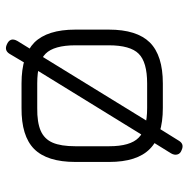

<svg xmlns="http://www.w3.org/2000/svg" viewBox="-14 -550 631 642"><g transform="rotate(-90 301.0 -229.5)"><path d="M120 63C120 63 120 63 120 63C111.5 60 106.5 55 105 48.5C103 42 104.5 34.5 109 27C109 27 109 27 109 27C109 27 151.5 -41.5 151.5 -41.5C151.5 -41.5 158 -49.5 158 -49.5C158 -49.5 397.5 -438.5 397.5 -438.5C397.5 -438.5 402.5 -447 402.5 -447C402.5 -447 441.5 -512.5 441.5 -512.5C449 -524.5 459 -527.5 472 -522C472 -522 472 -522 472 -522C490 -514.5 494 -502.5 484 -485.5C484 -485.5 484 -485.5 484 -485.5C484 -485.5 447 -425.5 447 -425.5C447 -425.5 439.5 -415 439.5 -415C439.5 -415 205 -33.5 205 -33.5C205 -33.5 198 -22 198 -22C198 -22 151 53.5 151 53.5C143.5 66 133.5 69 120 63ZM342.5 0C342.5 0 260.5 0 260.5 0C198 0 152.5 -14.5 123.5 -43.5C94.5 -72 80 -117.5 80 -179.5C80 -179.5 80 -179.5 80 -179.5C80 -179.5 80 -292.5 80 -292.5C80 -355.5 94.5 -401.5 123.5 -430.5C152.5 -459 198 -473 260.5 -472.5C260.5 -472.5 260.5 -472.5 260.5 -472.5C260.5 -472.5 342.5 -472.5 342.5 -472.5C405 -472.5 450.5 -458 479.5 -429.5C508 -400.5 522.5 -355 522.5 -292.5C522.5 -292.5 522.5 -292.5 522.5 -292.5C522.5 -292.5 522.5 -180.5 522.5 -180.5C522.5 -118 508 -72.5 479.5 -43.5C450.5 -14.5 405 0 342.5 0C342.5 0 342.5 0 342.5 0ZM132.5 -292.5C132.5 -292.5 132.5 -179.5 132.5 -179.5C132.5 -132.5 142 -99.5 161 -81C179.5 -62 213 -52.5 260.5 -52.5C260.5 -52.5 260.5 -52.5 260.5 -52.5C260.5 -52.5 342.5 -52.5 342.5 -52.5C390 -52.5 423.5 -62 442 -81C460.5 -99.5 470 -133 470 -180.5C470 -180.5 470 -180.5 470 -180.5C470 -180.5 470 -292.5 470 -292.5C470 -340 460.5 -373.5 442 -392C423.5 -410.5 390 -420 342.5 -420C342.5 -420 342.5 -420 342.5 -420C342.5 -420 260.5 -420 260.5 -420C228.5 -420.5 203 -416.5 184.5 -408.5C166 -400.5 152.5 -387 144.5 -368.5C136.5 -350 132.5 -324.5 132.5 -292.5C132.5 -292.5 132.5 -292.5 132.5 -292.5Z"/></g></svg>

Font: Jura-Fortis-Regular
Style: Regular
Weight: 500
Designer: Daniel Johnson, Alexei Vanyashin, Mirko Velimirovic
Foundry: Daniel Johnson
Version: ""